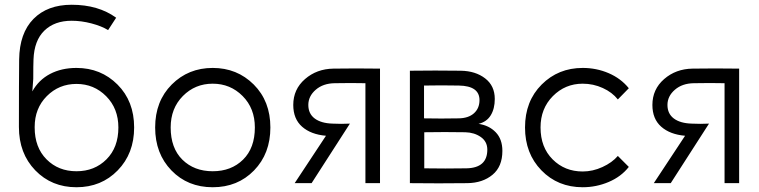

<svg xmlns="http://www.w3.org/2000/svg" viewBox="-20 -766 3176 803"><path d="M125 -234.9V-232.9Q125 -149.4 174.6 -99.6Q224.1 -49.8 299.8 -49.8Q375.5 -49.8 425.3 -99.6Q475.1 -149.4 475.1 -232.9Q475.1 -312 424.1 -363.5Q373 -415 299.8 -415Q226.6 -415 175.8 -364Q125 -313 125 -234.9ZM59.1 -234.9V-240.2Q59.1 -422.9 60.1 -517.1Q61.5 -627.4 119.9 -686.8Q178.2 -746.1 279.8 -746.1Q391.1 -746.1 465.8 -691.9L432.1 -640.1Q405.3 -656.7 362.8 -668Q320.3 -679.2 279.8 -679.2Q208 -679.2 165.5 -637.9Q123 -596.7 120.1 -517.1Q119.1 -495.1 119.1 -436L115.2 -383.8Q141.6 -431.6 189.5 -456.8Q237.3 -481.9 299.8 -481.9Q401.9 -481.9 471.4 -412.4Q541 -342.8 541 -232.9Q541 -124 472.4 -53.5Q403.8 17.1 299.8 17.1Q195.8 17.1 127.4 -53.7Q59.1 -124.5 59.1 -234.9Z M693.8 -232.9Q693.8 -146.5 742.9 -98.1Q792 -49.8 869.6 -49.8Q947.3 -49.8 996.6 -98.4Q1045.9 -147 1045.9 -232.9Q1045.9 -313 994.6 -364.5Q943.4 -416 869.6 -416Q795.9 -416 744.9 -364.5Q693.8 -313 693.8 -232.9ZM628.9 -232.9Q628.9 -342.8 698.2 -412.4Q767.6 -481.9 869.6 -481.9Q971.7 -481.9 1041.3 -412.4Q1110.8 -342.8 1110.8 -232.9Q1110.8 -123.5 1042.5 -53.2Q974.1 17.1 869.6 17.1Q765.1 17.1 697 -53.2Q628.9 -123.5 628.9 -232.9Z M1508.3 -418Q1450.7 -419.4 1380.4 -418Q1331.5 -417.5 1300.5 -390.6Q1269.5 -363.8 1269.5 -327.1Q1269.5 -290.5 1296.1 -270.5Q1322.8 -250.5 1370.6 -249Q1406.2 -247.1 1443.4 -249L1283.2 0H1212.4L1343.3 -198.2Q1280.3 -203.6 1243.4 -236.1Q1206.5 -268.6 1206.5 -327.1Q1206.5 -392.6 1255.6 -435.3Q1304.7 -478 1374.5 -479Q1466.3 -480.5 1569.3 -479V0H1508.3Z M1753.4 -271Q1825.7 -269.5 1897.5 -271Q1939 -271.5 1962.2 -292.2Q1985.4 -313 1985.4 -347.2Q1985.4 -406.7 1899.4 -408.2Q1825.7 -409.7 1753.4 -408.2ZM1694.3 0V-470.2Q1799.8 -471.7 1907.2 -470.2Q1968.8 -469.2 2009 -438.2Q2049.3 -407.2 2049.3 -352.1Q2049.3 -311.5 2032.5 -283.9Q2015.6 -256.3 1981.4 -248Q2025.4 -241.7 2053.2 -212.9Q2081.1 -184.1 2081.1 -134.8Q2081.1 -69.3 2040 -35.2Q1999 -1 1935.1 0Q1814.5 1.5 1694.3 0ZM1754.4 -62Q1842.3 -60.5 1930.2 -62Q2018.1 -63.5 2018.1 -140.1Q2018.1 -173.8 1991 -192.9Q1963.9 -211.9 1926.3 -212.9Q1839.4 -214.4 1754.4 -212.9Z M2609.9 -67.9Q2577.6 -26.9 2525.6 -4.9Q2473.6 17.1 2417 17.1Q2313 17.1 2244.4 -53.5Q2175.8 -124 2175.8 -232.9Q2175.8 -342.8 2245.4 -412.4Q2314.9 -481.9 2417 -481.9Q2474.6 -481.9 2525.6 -460Q2576.7 -438 2609.9 -397L2564 -350.1Q2540.5 -379.9 2501 -397.9Q2461.4 -416 2417 -416Q2343.8 -416 2292.2 -364Q2240.7 -312 2240.7 -232.9Q2240.7 -149.9 2291.3 -99.4Q2341.8 -48.8 2417 -48.8Q2459 -48.8 2499.5 -67.4Q2540 -85.9 2564 -113.8Z M3010.3 -418Q2952.6 -419.4 2882.3 -418Q2833.5 -417.5 2802.5 -390.6Q2771.5 -363.8 2771.5 -327.1Q2771.5 -290.5 2798.1 -270.5Q2824.7 -250.5 2872.6 -249Q2908.2 -247.1 2945.3 -249L2785.2 0H2714.4L2845.2 -198.2Q2782.2 -203.6 2745.4 -236.1Q2708.5 -268.6 2708.5 -327.1Q2708.5 -392.6 2757.6 -435.3Q2806.6 -478 2876.5 -479Q2968.3 -480.5 3071.3 -479V0H3010.3Z"/></svg>

Font: Kreadon
Style: Regular
Weight: 400
Designer: kohakuno
Foundry: StudioGnu
Version: Version 1.000;Glyphs 3.1.2 (3151)